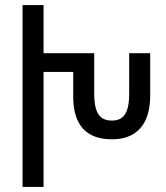

<svg xmlns="http://www.w3.org/2000/svg" viewBox="-20 -736 655 758"><path d="M69 2H152V-452H269V-355C269 -241 322 -186 422 -186C519 -186 573 -245 573 -359V-526H490V-366C490 -287 466 -260 422 -260C376 -260 352 -287 352 -366V-526H152V-716H69Z"/></svg>

Font: Noto Sans Armenian ExtraCondensed
Style: Regular
Weight: 400
Width: 2
Designer: Monotype Design Team
Foundry: Monotype Imaging Inc.
Version: Version 2.008